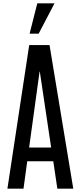

<svg xmlns="http://www.w3.org/2000/svg" viewBox="-20 -1129 483 1149"><path d="M24.4 0H120.6L143.1 -164.1H298.8L323.2 0H418.5L276.4 -859.4H154.8ZM154.3 -246.1 216.8 -700.2H218.3L286.1 -246.1ZM157.2 -927.7H211.4L306.2 -1108.9H203.1Z"/></svg>

Font: Antonio
Style: Regular
Weight: 400
Designer: Vernon Adams
Foundry: Vernon Adams
Version: Version 1.002